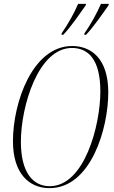

<svg xmlns="http://www.w3.org/2000/svg" viewBox="-20 -962 591 993"><path d="M417 -790 416 -782H425C465 -824 517 -900 541 -934L543 -942H502C483 -897 449 -835 417 -790ZM299 -790 298 -782H307C347 -823 398 -899 423 -934L425 -942H384C365 -896 331 -836 299 -790ZM236 11C450 11 540 -297 540 -484C540 -660 451 -724 353 -724C149 -724 47 -433 47 -232C47 -64 131 11 236 11ZM237 1C151 1 88 -69 88 -229C88 -411 177 -714 352 -714C440 -714 499 -650 499 -489C499 -314 417 1 237 1Z"/></svg>

Font: Noto Serif Display ExtraCondensed ExtraLight
Style: Italic
Weight: 200
Width: 2
Italic angle: -12°
Designer: Monotype Design Team
Foundry: Monotype Imaging Inc.
Version: Version 2.009